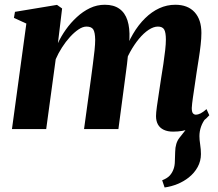

<svg xmlns="http://www.w3.org/2000/svg" viewBox="-20 -556 940 827"><path d="M689 251.5 678.5 220.5Q700.5 212 711.5 199.8Q722.5 187.5 728 171Q733 157 733.2 137.8Q733.5 118.5 734.5 98.5Q735 60 753.2 37.2Q771.5 14.5 786.5 -5L867.5 -48.5Q853 -30.5 846 -10.5Q839 9.5 839 30.5Q839 45.5 842.2 66.5Q845.5 87.5 845.5 107.5Q845.5 137.5 831.5 163.2Q817.5 189 793 208.5Q771.5 225.5 744.8 236.5Q718 247.5 689 251.5ZM247.5 -519.5 229.5 -370Q243 -399.5 263.8 -428.8Q284.5 -458 310.8 -482.2Q337 -506.5 367.2 -521Q397.5 -535.5 431.5 -535.5Q470 -535.5 494.2 -518.2Q518.5 -501 529 -468.2Q539.5 -435.5 537.5 -389Q537 -381.5 536 -370.5Q535 -359.5 533.2 -347.5Q531.5 -335.5 530 -325L512.5 -320.5Q529.5 -370 552.8 -409.5Q576 -449 604.8 -477.2Q633.5 -505.5 666.2 -520.5Q699 -535.5 735 -535.5Q789 -535.5 818.2 -503.5Q847.5 -471.5 847.5 -414Q847.5 -391 844.2 -362.2Q841 -333.5 836.2 -303.5Q831.5 -273.5 827 -245Q823.5 -219.5 819 -190.2Q814.5 -161 810.8 -134.8Q807 -108.5 806 -91Q806 -73.5 811.2 -67.8Q816.5 -62 824 -62Q832.5 -62 843.8 -67.5Q855 -73 869.5 -86L881.5 -59.5Q872 -48 851.5 -31.5Q831 -15 799.5 -2Q768 11 725.5 11Q702 11 685.2 3Q668.5 -5 660.2 -20Q652 -35 652 -56Q652 -69.5 655.8 -97.2Q659.5 -125 664.8 -157.8Q670 -190.5 674 -219Q679 -250 683.8 -281.2Q688.5 -312.5 691.5 -339.8Q694.5 -367 694.5 -385.5Q694.5 -416 687.2 -428.8Q680 -441.5 660 -441.5Q641.5 -441.5 620.2 -427.5Q599 -413.5 578.5 -388.8Q558 -364 540.2 -331.8Q522.5 -299.5 511.5 -263L534 -351.5Q532.5 -332 530.8 -314.5Q529 -297 527 -279.2Q525 -261.5 522 -241L490 0H342L372 -218.5Q376 -250 380.2 -281Q384.5 -312 387.2 -339.2Q390 -366.5 390 -384.5Q389.5 -416.5 381.8 -429Q374 -441.5 352.5 -441.5Q336.5 -441.5 318.2 -429.2Q300 -417 281.5 -396.8Q263 -376.5 247 -351.5Q231 -326.5 220 -301L179 0H31.5L93.5 -454.5L40 -479L44.5 -505L225.5 -535Z"/></svg>

Font: Merriweather 96pt ExtraBold
Style: Italic
Weight: 800
Italic angle: -7.8°
Version: Version 2.101